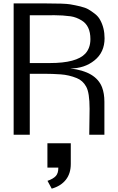

<svg xmlns="http://www.w3.org/2000/svg" viewBox="-20 -791 691 1127"><path d="M60.1 0ZM258.3 192.9V49.8H395.5V171.4Q395.5 227.1 366.7 263.9Q337.9 300.8 283.7 316.4L258.8 270.5Q292.5 258.8 307.6 242.2Q322.8 225.6 322.3 192.9ZM503.9 0 505.9 -152.3Q505.9 -248 485.4 -283.2Q465.8 -318.4 430.7 -332.5Q384.8 -351.1 336.2 -354.5Q287.6 -357.9 242.7 -357.9H154.8V0H60.1V-771H243.7Q360.8 -771 391.8 -765.6Q422.9 -760.3 452.1 -753.2Q481.4 -746.1 498.8 -736.1Q516.1 -726.1 536.4 -710.4Q556.6 -694.8 567.4 -674.8Q593.8 -627.4 593.8 -566.4Q593.8 -484.4 534.9 -436.8Q476.1 -389.2 392.1 -389.2Q543 -372.1 579.1 -278.3Q592.8 -242.2 592.8 -193.8V0ZM298.8 -701.7 243.7 -701.2H154.8V-420.9H272.5Q429.7 -420.9 481 -476.6Q510.7 -509.3 510.7 -561.5Q510.7 -639.6 459.5 -670.9Q427.7 -690.4 395 -695.3Q348.1 -701.7 298.8 -701.7Z"/></svg>

Font: Dhyana
Style: Regular
Weight: 400
Foundry: Vernon Adams
Version: Version 1.002; ttfautohint (v0.8.51-6076)